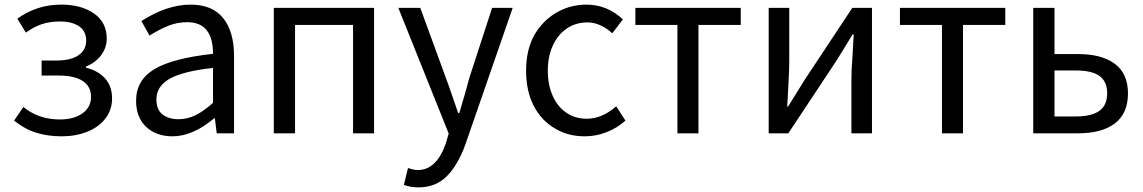

<svg xmlns="http://www.w3.org/2000/svg" viewBox="-20 -577 4948 831"><path d="M41 -55 81 -114Q147 -60 239 -60Q300 -60 337 -86.5Q374 -113 374 -158Q374 -203 338 -226.5Q302 -250 235 -250H160V-315H223Q287 -315 320 -338Q353 -361 353 -401Q353 -442 322.5 -463Q292 -484 240 -484Q195 -484 161 -472.5Q127 -461 92 -436L55 -496Q139 -557 245 -557Q332 -557 387 -518.5Q442 -480 442 -410Q442 -371 418 -338.5Q394 -306 352 -289V-284Q403 -272 434 -238.5Q465 -205 465 -150Q465 -102 436.5 -64.5Q408 -27 358 -7Q308 13 247 13Q187 13 137 -2.5Q87 -18 41 -55Z M569 -141Q569 -230 648 -277.5Q727 -325 902 -344Q902 -481 790 -481Q747 -481 707.5 -465Q668 -449 627 -423L592 -486Q703 -557 805 -557Q899 -557 946 -498.5Q993 -440 993 -334V0H918L910 -65H907Q814 13 727 13Q656 13 612.5 -28Q569 -69 569 -141ZM902 -132V-283Q773 -269 715 -236.5Q657 -204 657 -147Q657 -102 683.5 -81.5Q710 -61 753 -61Q791 -61 826.5 -78.5Q862 -96 902 -132Z M1165 -543H1599V0H1508V-469H1257V0H1165Z M1728 223 1746 150Q1771 159 1788 159Q1870 159 1910 42L1922 1L1704 -543H1799L1909 -242Q1924 -202 1936 -166L1963 -88H1968L1991 -166L2012 -242L2110 -543H2199L1995 46Q1963 136 1914.5 185Q1866 234 1792 234Q1755 234 1728 223Z M2382 -21Q2323 -55 2290 -119Q2257 -183 2257 -271Q2257 -362 2293 -426Q2329 -488 2388.5 -522.5Q2448 -557 2518 -557Q2608 -557 2676 -493L2630 -433Q2578 -480 2522 -480Q2473 -480 2434.5 -454.5Q2396 -429 2373.5 -381.5Q2351 -334 2351 -271Q2351 -210 2372 -162.5Q2393 -115 2431.5 -89Q2470 -63 2519 -63Q2586 -63 2647 -117L2687 -55Q2650 -22 2604.5 -4.5Q2559 13 2511 13Q2438 13 2382 -21Z M2912 -469H2730V-543H3186V-469H3003V0H2912Z M3307 -543H3396V-316Q3396 -279 3393 -223Q3390 -167 3389 -147L3387 -116H3391L3463 -232L3669 -543H3754V0H3665V-227Q3665 -276 3669 -323L3675 -428H3670Q3621 -347 3598 -311L3392 0H3307Z M4057 -469H3875V-543H4331V-469H4148V0H4057Z M4452 -543H4544V-343H4646Q4749 -343 4805.5 -300.5Q4862 -258 4862 -173Q4862 -86 4805.5 -43Q4749 0 4646 0H4452ZM4772 -173Q4772 -224 4739 -248Q4706 -272 4636 -272H4544V-73H4636Q4705 -73 4738.5 -97.5Q4772 -122 4772 -173Z"/></svg>

Font: Merged Yaku Han JP
Style: Regular
Weight: 400
Designer: Ryoko NISHIZUKA 西塚涼子 (kana, bopomofo & ideographs); Paul D. Hunt (Latin, Greek & Cyrillic); Sandoll Communications 산돌커뮤니
Foundry: Adobe
Version: Version 2.004